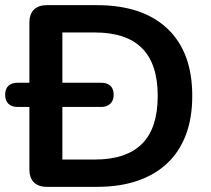

<svg xmlns="http://www.w3.org/2000/svg" viewBox="-37 -725 819 745"><path d="M145 0Q112 0 94.5 -17.5Q77 -35 77 -68V-637Q77 -670 94.5 -687.5Q112 -705 145 -705H339Q516 -705 612.5 -614Q709 -523 709 -353Q709 -268 684.5 -202.5Q660 -137 612.5 -92Q565 -47 496.5 -23.5Q428 0 339 0ZM205 -106H331Q393 -106 438.5 -121.5Q484 -137 514.5 -167.5Q545 -198 560 -244.5Q575 -291 575 -353Q575 -477 514 -538Q453 -599 331 -599H205ZM32 -310Q8 -310 -4.5 -322.5Q-17 -335 -17 -357Q-17 -380 -4.5 -392Q8 -404 32 -404H355Q378 -404 391 -392.5Q404 -381 404 -357Q404 -335 391 -322.5Q378 -310 355 -310Z"/></svg>

Font: Nunito ExtraLight
Style: Bold
Weight: 700
Version: Version 3.602